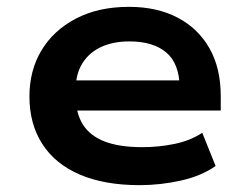

<svg xmlns="http://www.w3.org/2000/svg" viewBox="-20 -531 726 561"><path d="M388 10Q285 10 213 -21Q141 -52 103.5 -110.5Q66 -169 66 -249Q66 -325 101 -383.5Q136 -442 201.5 -476.5Q267 -511 357 -511Q439 -511 499 -479.5Q559 -448 592 -390Q625 -332 625 -250V-208H178V-296H523L505 -276Q504 -345 466 -377.5Q428 -410 358 -410Q311 -410 276 -394Q241 -378 221 -346.5Q201 -315 201 -268V-253Q201 -201 222 -167.5Q243 -134 286 -117.5Q329 -101 396 -101Q444 -101 490 -110.5Q536 -120 571 -143L610 -46Q569 -17 509 -3.5Q449 10 388 10Z"/></svg>

Font: Nunito Sans 7pt SemiExpanded
Style: Bold
Weight: 700
Width: 6
Designer: Vernon Adams
Foundry: Vernon Adams
Version: Version 3.101;gftools[0.9.27]